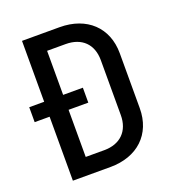

<svg xmlns="http://www.w3.org/2000/svg" viewBox="-132 -836 865 942"><g transform="rotate(-20 300.0 -365.0)"><path d="M88 0H284C426 0 518 -87 518 -222V-509C518 -643 426 -730 284 -730H88V-412H10V-334H88ZM187 -88V-334H290V-412H187V-642H284C368 -642 419 -592 419 -509V-222C419 -139 368 -88 284 -88Z"/></g></svg>

Font: JetBrains Mono Medium
Style: Regular
Weight: 436
Monospace: yes
Designer: Philipp Nurullin, Konstantin Bulenkov
Foundry: JetBrains
Version: Version 2.305